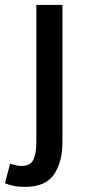

<svg xmlns="http://www.w3.org/2000/svg" viewBox="-64 -523 348 761"><path d="M33.7 217.8Q9.3 217.8 -10.5 213.6Q-30.3 209.5 -44.4 203.1L-23.9 126Q-14.6 128.9 -2.7 131.8Q9.3 134.8 20 134.8Q56.2 134.8 68.1 110.4Q80.1 85.9 80.1 40.5V-503.4H183.6V39.6Q183.6 118.7 150.1 168.2Q116.7 217.8 33.7 217.8Z"/></svg>

Font: Akatab SemiBold
Style: Regular
Weight: 600
Designer: SIL Global
Foundry: SIL Global
Version: Version 4.100